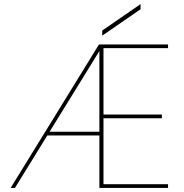

<svg xmlns="http://www.w3.org/2000/svg" viewBox="-20 -917 898 937"><path d="M32 0 463 -700H800V-682H485V-358H770V-340H485V-18H800V0H465V-668L53 0ZM198 -256 207 -274H473V-256ZM479 -743V-768L666 -897V-872Z"/></svg>

Font: DM Sans 24pt Thin
Style: Regular
Weight: 250
Designer: Colophon Foundry, Jonny Pinhorn
Foundry: Colophon Foundry
Version: Version 4.004;gftools[0.9.30]